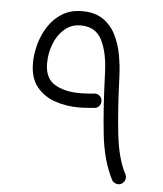

<svg xmlns="http://www.w3.org/2000/svg" viewBox="-49 -656 616 726"><g transform="rotate(5 259.5 -293.0)"><path d="M234.9 -612.8Q281.7 -612.8 312.5 -592.3Q343.3 -571.8 360.8 -537.6Q378.4 -503.4 386.2 -461.9Q394 -420.4 395.5 -377.9Q399.9 -254.4 410.2 -161.9Q420.4 -69.3 450.2 -12.7Q455.6 -2.9 451.9 8.1Q448.2 19 438.5 24.4Q428.7 29.3 418 25.9Q407.2 22.5 401.9 12.7Q366.2 -56.6 355.5 -155.8Q344.7 -254.9 340.3 -384.8Q337.9 -463.4 314.2 -511Q290.5 -558.6 233.4 -558.6Q197.3 -558.6 171.4 -535.9Q145.5 -513.2 132.1 -478Q118.7 -442.9 118.7 -404.8Q118.7 -348.6 155.8 -325.9Q192.9 -303.2 251 -303.2Q267.6 -303.2 284.2 -304.4Q300.8 -305.7 305.7 -306.2Q316.9 -307.6 325.9 -300.8Q335 -293.9 335.9 -282.7Q337.4 -272 330.6 -262.7Q323.7 -253.4 312.5 -252.4Q305.2 -252 287.8 -250.5Q270.5 -249 251 -249Q205.1 -249 162.4 -263.4Q119.6 -277.8 92.5 -311.3Q65.4 -344.7 65.4 -401.9Q65.4 -435.5 75.4 -472.4Q85.4 -509.3 106 -541.3Q126.5 -573.2 158.4 -593Q190.4 -612.8 234.9 -612.8Z"/></g></svg>

Font: Mikhak-DS1-FD Light
Style: Regular
Weight: 300
Designer: Amin Abedi
Version: Version 3.2